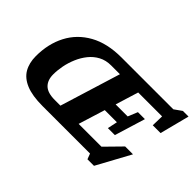

<svg xmlns="http://www.w3.org/2000/svg" viewBox="-127 -1105 1505 1505"><g transform="rotate(45 626.0 -352.5)"><path d="M553.5 -707H1128L1190 -751H1252.5L1189 -504.5H1102.5L1105 -605.5H840L781 -414.5H914.5L947.5 -495H1025L947 -240H869.5L887 -322.5H752.5L684 -101.5H937L1067 -234H1154L1001.5 46H929L911.5 0H385.5Q271 0 202 -28.8Q133 -57.5 102 -111.2Q71 -165 71 -240Q71 -376 126 -481.5Q181 -587 288.5 -647Q396 -707 553.5 -707ZM419 -101.5H482L637.5 -605.5H540Q482.5 -605.5 438 -581.8Q393.5 -558 361.5 -518.2Q329.5 -478.5 308.8 -429.8Q288 -381 278.2 -330.5Q268.5 -280 268.5 -235Q268.5 -171.5 304 -136.5Q339.5 -101.5 419 -101.5Z"/></g></svg>

Font: Newsreader 6pt
Style: Bold Italic
Weight: 700
Italic angle: -17°
Designer: Hugues Gentile
Foundry: Production Type
Version: Version 1.003; ttfautohint (v1.8.3)